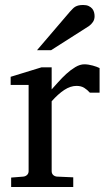

<svg xmlns="http://www.w3.org/2000/svg" viewBox="-20 -753 431 773"><path d="M341.8 -379.9Q332 -391.1 319.3 -399.2Q306.6 -407.2 288.1 -407.2Q263.7 -407.2 238.8 -390.9Q213.9 -374.5 188 -345.2V-64Q188 -54.7 193.8 -48.8Q199.7 -43 209 -42L274.9 -39.1V0H24.9V-38.1L74.2 -42Q83 -43 89.1 -48.8Q95.2 -54.7 95.2 -64V-411.1H22.9V-443.8L147 -481.9H188V-393.1Q198.7 -404.8 214.1 -422.1Q229.5 -439.5 247.1 -455.6Q264.6 -471.7 283.4 -482.9Q302.2 -494.1 319.8 -494.1Q327.6 -494.1 336.4 -492.7Q345.2 -491.2 353.5 -489Q361.8 -486.8 368.9 -484.1Q376 -481.4 380.9 -479V-379.9ZM360.8 -688Q360.8 -674.3 354.2 -664.6Q347.7 -654.8 337.9 -647.9L185.5 -550.8H128.9L261.7 -706.1Q267.6 -712.4 272.5 -717.5Q277.3 -722.7 283.2 -726.1Q289.1 -729.5 296.6 -731.2Q304.2 -732.9 314.9 -732.9Q328.1 -732.9 336.9 -728.8Q345.7 -724.6 351.1 -718.3Q356.4 -711.9 358.6 -703.9Q360.8 -695.8 360.8 -688Z"/></svg>

Font: Charis SIL Am
Style: Regular
Weight: 400
Foundry: SIL International
Version: Version 5.000